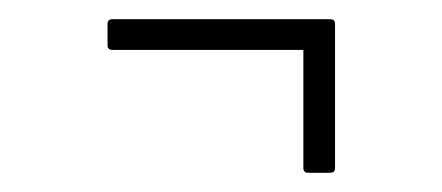

<svg xmlns="http://www.w3.org/2000/svg" viewBox="-20 -337 460 200"><path d="M301 -157Q296 -157 296 -162V-285H97Q92 -285 92 -290V-312Q92 -317 97 -317H324Q329 -317 329 -312V-162Q329 -157 324 -157Z"/></svg>

Font: Sofia Sans Extra Condensed ExtraLight
Style: Regular
Weight: 250
Designer: Botio Nikoltchev, Ani Petrova
Foundry: lettersoup
Version: Version 4.101